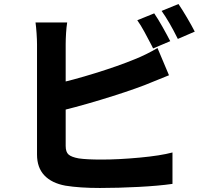

<svg xmlns="http://www.w3.org/2000/svg" viewBox="-20 -880 1040 946"><path d="M818.8 -677.2 734.4 -641.4 726.4 -657.4Q710.4 -688.4 691.5 -723.2Q672.6 -758 656.4 -780.2L739.8 -814.2Q757.4 -788.8 780.2 -748.4Q803 -708 818.8 -677.2ZM939.6 -724.2 856.2 -688.2Q814.6 -772.6 776.2 -826.2L859.4 -860.2Q878 -832.8 901.8 -792.4Q925.6 -752 939.6 -724.2ZM303.6 -661.6V-161Q303.6 -130.8 318 -118.4Q332.4 -106 367.6 -99.6Q406 -93.8 480.4 -93.8Q564.6 -93.8 667.8 -103.4Q771 -113 829.8 -128.8V26Q761.4 35.8 661.7 41Q562 46.2 472 46.2Q372.6 46.2 302.4 34.8Q234.8 22.4 198.6 -15.9Q162.4 -54.2 162.4 -118.4V-661.6Q162.4 -683.8 160.2 -715.9Q158 -748 155 -769.4H311Q307.4 -747 305.5 -716.7Q303.6 -686.4 303.6 -661.6ZM643.6 -588Q699.6 -610.2 756 -643.4L812.6 -509.2Q709.4 -467 692.6 -460.6Q604.4 -427 474.8 -387.8Q345.2 -348.6 242.2 -325.4L241.4 -463.8Q337 -484.6 451 -520.1Q565 -555.6 643.6 -588Z"/></svg>

Font: 寒蝉端黑体 Light
Style: Regular
Weight: 300
Designer: ChillDuanSans {Warren2060}; 
Source Han Sans {Ryoko NISHIZUKA 西塚涼子 (kana, bopomofo & ideographs); Paul D. Hunt (Latin, G
Foundry: ChillType&Adobe
Version: Version 1.300;Glyphs 3.3 (3306)